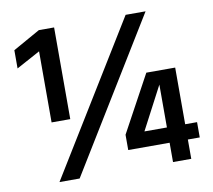

<svg xmlns="http://www.w3.org/2000/svg" viewBox="-79 -801 987 891"><g transform="rotate(-10 415.0 -355.5)"><path d="M226 0H131L568 -711H662ZM231 -279H143V-614L31 -553V-639L159 -711H231ZM560 -163H666V-365ZM752 0H666V-91H471V-163L616 -430H752V-163H808V-91H752Z"/></g></svg>

Font: Hind Vadodara SemiBold
Style: Regular
Weight: 600
Designer: Hitesh Malaviya
Foundry: Indian Type Foundry
Version: Version 1.001;PS 1.0;hotconv 1.0.86;makeotf.lib2.5.63406; tt